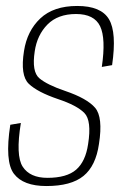

<svg xmlns="http://www.w3.org/2000/svg" viewBox="-20 -620 428 644"><path d="M135.5 4Q58 4 26.8 -37Q-4.5 -78 14.5 -201.5L50 -207.5Q32 -98 56.2 -60.8Q80.5 -23.5 139 -23.5Q204 -23.5 235.5 -51Q267 -78.5 275.5 -136.5Q288 -215.5 263 -241Q238 -266.5 175 -287.5Q105.5 -311 76.5 -339Q47.5 -367 60.5 -449Q71 -516.5 115.2 -558.2Q159.5 -600 239 -600Q319 -600 345.5 -555.5Q372 -511 356 -401.5L321.5 -395.5Q335.5 -491 315.8 -532Q296 -573 235 -573Q174 -573 139.2 -537.8Q104.5 -502.5 96.5 -448Q86 -379.5 112 -357.5Q138 -335.5 198.5 -315Q272 -290 299 -258.5Q326 -227 312 -137.5Q301.5 -63.5 260 -29.8Q218.5 4 135.5 4Z"/></svg>

Font: Anybody ExtraLight
Style: Italic
Weight: 200
Italic angle: -10°
Designer: Tyler Finck
Foundry: Etcetera Type Company
Version: Version 1.010; ttfautohint (v1.8.3) -l 8 -r 50 -G 200 -x 14 